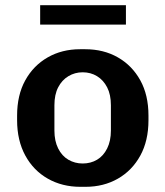

<svg xmlns="http://www.w3.org/2000/svg" viewBox="-20 -711 638 741"><path d="M290 10Q220 10 164.5 -21.5Q109 -53 77.5 -111Q46 -169 46 -247V-265Q46 -344 77.5 -401Q109 -458 164 -489.5Q219 -521 289 -521H309Q380 -521 435 -489.5Q490 -458 521.5 -401Q553 -344 553 -265V-247Q553 -168 521.5 -110.5Q490 -53 435 -21.5Q380 10 310 10ZM299 -80Q330 -80 354.5 -94.5Q379 -109 393.5 -138Q408 -167 408 -207V-305Q408 -346 393.5 -374Q379 -402 354.5 -417Q330 -432 299 -432Q269 -432 244 -417Q219 -402 204.5 -374Q190 -346 190 -305V-207Q190 -167 204.5 -138Q219 -109 244 -94.5Q269 -80 299 -80ZM135 -616V-691H466V-616Z"/></svg>

Font: Chivo Medium SemiBold
Style: Regular
Weight: 600
Version: Version 2.002